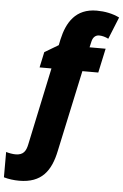

<svg xmlns="http://www.w3.org/2000/svg" viewBox="-170 -810 704 1095"><g transform="rotate(5 181.5 -262.5)"><path d="M-18 240C111 240 163 167 187 51L287 -414H378L408 -553H316L324 -588C329 -609 342 -625 365 -625C381 -625 401 -620 418 -611L469 -737C431 -756 385 -765 339 -765C218 -765 169 -682 147 -584L140 -550L61 -503L42 -414H110L16 29C8 67 -6 92 -52 92C-67 92 -91 88 -106 83V228C-80 236 -47 240 -18 240Z"/></g></svg>

Font: Noto Sans UI SemiCondensed Black
Style: Italic
Weight: 900
Width: 4
Italic angle: -372°
Designer: Monotype Design Team
Foundry: Monotype Imaging Inc.
Version: Version 1.901